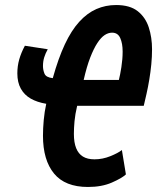

<svg xmlns="http://www.w3.org/2000/svg" viewBox="-20 -729 625 764"><path d="M330 15Q239 15 195 -38.5Q151 -92 151 -189Q151 -218 154 -251Q157 -284 164 -316Q128 -322 102.5 -336.5Q77 -351 63 -376Q49 -401 49 -437Q49 -466 56.5 -492.5Q64 -519 79 -547L170 -533Q161 -517 156 -501Q151 -485 151 -466Q151 -451 157 -436Q163 -421 190 -418Q212 -497 238 -552.5Q264 -608 295.5 -642.5Q327 -677 363.5 -693Q400 -709 442 -709Q497 -709 528 -684.5Q559 -660 572 -620Q585 -580 585 -533Q585 -503 582 -472.5Q579 -442 574 -412Q569 -382 563 -355.5Q557 -329 552 -308H287Q279 -274 276.5 -246.5Q274 -219 274 -196Q274 -162 283 -139.5Q292 -117 310 -106Q328 -95 356 -95Q388 -95 419 -107.5Q450 -120 465 -132L481 -35Q465 -20 425 -2.5Q385 15 330 15ZM313 -411H453Q458 -430 463 -462Q468 -494 468 -524Q468 -556 458.5 -577.5Q449 -599 426 -599Q411 -599 396.5 -589.5Q382 -580 367.5 -558Q353 -536 339 -500Q325 -464 313 -411Z"/></svg>

Font: Ubuntu Sans Mono
Style: Bold Italic
Weight: 700
Italic angle: -13.5°
Monospace: yes
Designer: Dalton Maag Ltd
Foundry: Dalton Maag Ltd
Version: Version 1.006